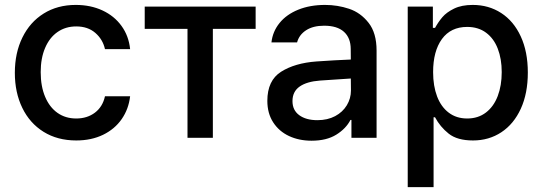

<svg xmlns="http://www.w3.org/2000/svg" viewBox="-20 -557 2193 776"><path d="M40 -262.7Q40 -343.3 70.6 -405.5Q101.1 -467.8 156.7 -502.4Q212.4 -537.1 286.1 -537.1Q346.2 -537.1 394 -514.9Q441.9 -492.7 471.2 -452.1Q500.5 -411.6 505.9 -358.4H404.3Q395.5 -397.9 365.2 -424.1Q335 -450.2 288.1 -450.2Q245.1 -450.2 212.6 -427.7Q180.2 -405.3 162.4 -363.5Q144.5 -321.8 144.5 -265.6Q144.5 -208 162.4 -165.8Q180.2 -123.5 212.4 -100.8Q244.6 -78.1 288.1 -78.1Q332.5 -78.1 363.8 -101.8Q395 -125.5 404.3 -168H505.9Q500 -116.2 471.9 -75.7Q443.8 -35.2 396.5 -12.2Q349.1 10.7 288.1 10.7Q212.4 10.7 156.2 -24.2Q100.1 -59.1 70.1 -121.1Q40 -183.1 40 -262.7Z M564.9 -530.3H1013.2V-440.4H840.3V0H737.8V-440.4H564.9Z M1258.8 -308.6Q1292 -311 1331.3 -313.2Q1370.6 -315.4 1397.9 -316.4L1397.5 -358.4Q1397.5 -403.8 1370.1 -428.5Q1342.8 -453.1 1290 -453.1Q1245.6 -453.1 1217.3 -434.8Q1189 -416.5 1180.7 -385.7H1077.1Q1082 -429.7 1109.9 -464.1Q1137.7 -498.5 1185.3 -517.8Q1232.9 -537.1 1293.9 -537.1Q1344.2 -537.1 1390.9 -521.5Q1437.5 -505.9 1469.7 -464.8Q1502 -423.8 1502 -352.5V0H1400.4V-72.3H1396.5Q1378.4 -37.1 1339.1 -12.7Q1299.8 11.7 1239.3 11.7Q1188.5 11.7 1147.9 -7.3Q1107.4 -26.4 1084 -62.7Q1060.5 -99.1 1060.5 -149.4Q1060.5 -231.9 1116.2 -267.1Q1171.9 -302.2 1258.8 -308.6ZM1262.7 -71.3Q1303.7 -71.3 1334.5 -87.6Q1365.2 -104 1381.8 -131.6Q1398.4 -159.2 1398.4 -191.4L1397.9 -239.7L1273.4 -231.4Q1220.2 -227.5 1191.2 -207.3Q1162.1 -187 1162.1 -148.4Q1162.1 -111.3 1189.7 -91.3Q1217.3 -71.3 1262.7 -71.3Z M1627.9 -530.3H1729.5V-444.3H1738.3Q1751.5 -468.3 1768.1 -487.8Q1784.7 -507.3 1815.2 -522.2Q1845.7 -537.1 1890.6 -537.1Q1955.1 -537.1 2005.6 -504.4Q2056.2 -471.7 2084.7 -409.9Q2113.3 -348.1 2113.3 -263.7Q2113.3 -179.7 2085 -117.7Q2056.6 -55.7 2006.3 -22.5Q1956.1 10.7 1891.6 10.7Q1828.1 10.7 1793.5 -16.8Q1758.8 -44.4 1738.3 -83H1732.4V199.2H1627.9ZM1868.2 -78.1Q1912.6 -78.1 1944.1 -102.3Q1975.6 -126.5 1991.7 -168.9Q2007.8 -211.4 2007.8 -265.6Q2007.8 -318.8 1991.9 -360.1Q1976.1 -401.4 1944.6 -424.8Q1913.1 -448.2 1868.2 -448.2Q1801.8 -448.2 1766.1 -399.2Q1730.5 -350.1 1730.5 -265.6Q1730.5 -209.5 1746.6 -167.2Q1762.7 -125 1793.7 -101.6Q1824.7 -78.1 1868.2 -78.1Z"/></svg>

Font: WEMIX Pretendard Medium
Style: Regular
Weight: 500
Designer: Base glyphs from Inter by Rasmus Andersson; Hangeul glyphs from Noto Sans CJK(Source Han Sans) by Jang Soo-young and Kan
Foundry: Kil Hyung-jin
Version: Version 1.000